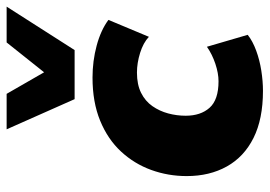

<svg xmlns="http://www.w3.org/2000/svg" viewBox="-137 -665 813 579"><g transform="rotate(-90 269.5 -375.5)"><path d="M285 11Q200 11 143 -17.5Q86 -46 57 -98Q28 -150 28 -219Q28 -275 46.5 -326Q65 -377 102 -417Q139 -457 195 -480Q251 -503 325 -503Q375 -503 421.5 -490.5Q468 -478 499 -455L448 -333Q430 -350 399.5 -359.5Q369 -369 340 -369Q304 -369 279 -356.5Q254 -344 239 -322.5Q224 -301 217 -275Q210 -249 210 -222Q210 -177 234 -150Q258 -123 314 -123Q338 -123 366.5 -132.5Q395 -142 418 -158L454 -35Q435 -20 406.5 -9.5Q378 1 346 6Q314 11 285 11ZM260 -557 169 -762H276L341 -649L431 -762H539L408 -557Z"/></g></svg>

Font: Nunito Sans 12pt Black
Style: Italic
Weight: 900
Italic angle: -9°
Designer: Vernon Adams
Foundry: Vernon Adams
Version: Version 3.101;gftools[0.9.27]